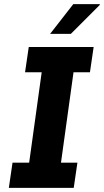

<svg xmlns="http://www.w3.org/2000/svg" viewBox="-20 -915 506 935"><path d="M224 -750H325L466 -891V-895H337ZM120 -686 102 -563H183L122 -123H41L23 0H339L357 -123H277L338 -563H418L436 -686Z"/></svg>

Font: Chivo
Style: Bold Italic
Weight: 700
Italic angle: -8°
Designer: Hector Gatti
Foundry: Omnibus-Type
Version: Version 1.003;PS 001.003;hotconv 1.0.70;makeotf.lib2.5.58329